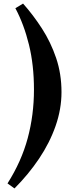

<svg xmlns="http://www.w3.org/2000/svg" viewBox="-20 -840 436 1074"><path d="M324 -325Q324 -230 291 -135.5Q258 -41 198.5 47.5Q139 136 61 214L22 186Q100 63 135 -67Q170 -197 170 -339Q170 -476 142 -590Q114 -704 66 -794L109 -820Q166 -756 215 -680Q264 -604 294 -515.5Q324 -427 324 -325Z"/></svg>

Font: Literata 36pt
Style: Bold Italic
Weight: 700
Italic angle: -2°
Designer: Latin by Veronika Burian and Jose Scaglione. Greek by Irene Vlachou. Cyrillic by Vera Evstafieva
Foundry: TypeTogether
Version: Version 3.002